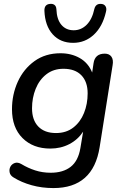

<svg xmlns="http://www.w3.org/2000/svg" viewBox="-20 -768 634 977"><path d="M252 189Q193 189 141 174.5Q89 160 49 135Q32 125 29 109Q26 93 33 80Q40 67 55 61.5Q70 56 89 67Q122 87 159 99Q196 111 238 111Q301 111 339.5 81Q378 51 389 -14L403 -98Q376 -57 332.5 -34.5Q289 -12 236 -12Q148 -12 94.5 -65.5Q41 -119 41 -212Q41 -287 70.5 -352Q100 -417 155.5 -457Q211 -497 288 -497Q343 -497 386 -472.5Q429 -448 449 -399L456 -446Q463 -495 513 -495Q536 -495 547 -479.5Q558 -464 553 -436L487 -19Q454 189 252 189ZM265 -91Q317 -91 353 -119Q389 -147 407.5 -193Q426 -239 426 -293Q426 -352 394 -385Q362 -418 303 -418Q252 -418 216 -390Q180 -362 161.5 -316Q143 -270 143 -217Q143 -157 175 -124Q207 -91 265 -91ZM352 -550Q287 -550 248 -593.5Q209 -637 206 -713Q205 -745 233 -748Q247 -750 256.5 -743.5Q266 -737 267 -721Q269 -669 292.5 -641.5Q316 -614 355 -614Q393 -614 421 -642Q449 -670 460 -722Q467 -751 496 -748Q510 -747 517 -736Q524 -725 519 -707Q502 -633 457.5 -591.5Q413 -550 352 -550Z"/></svg>

Font: Nunito SemiBold
Style: Italic
Weight: 600
Italic angle: -9°
Designer: Vernon Adams
Foundry: Vernon Adams
Version: Version 3.601; ttfautohint (v1.8.2.53-6de2)